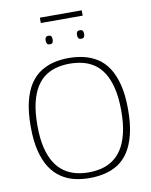

<svg xmlns="http://www.w3.org/2000/svg" viewBox="-103 -1049 892 1134"><g transform="rotate(-10 342.5 -482.0)"><path d="M341 -24Q380 -24 417 -32.5Q454 -41 486 -62.5Q518 -84 542 -120.5Q566 -157 580 -213.5Q594 -270 594 -349Q594 -429 580 -486Q566 -543 542 -580Q518 -617 486 -638Q454 -659 417 -667.5Q380 -676 341 -676Q303 -676 266.5 -667.5Q230 -659 198 -638Q166 -617 142 -579.5Q118 -542 104.5 -485.5Q91 -429 91 -349Q91 -271 104.5 -215.5Q118 -160 142 -122.5Q166 -85 198 -63.5Q230 -42 266.5 -33Q303 -24 341 -24ZM342 10Q295 10 252.5 0Q210 -10 173 -34.5Q136 -59 109 -100Q82 -141 66.5 -202.5Q51 -264 51 -349Q51 -436 66 -498Q81 -560 108.5 -601.5Q136 -643 173 -666.5Q210 -690 252.5 -700Q295 -710 341 -710Q388 -710 431 -700Q474 -690 511 -667Q548 -644 575.5 -603Q603 -562 619 -500Q635 -438 635 -351Q635 -264 619.5 -201.5Q604 -139 576.5 -97.5Q549 -56 512.5 -33Q476 -10 432.5 0Q389 10 342 10ZM436 -809Q423 -809 418.5 -816Q414 -823 414 -835Q414 -847 418.5 -853.5Q423 -860 436 -860Q448 -860 452.5 -853.5Q457 -847 457 -835Q457 -823 452.5 -816Q448 -809 436 -809ZM247 -809Q235 -809 230.5 -816Q226 -823 226 -835Q226 -847 230.5 -853.5Q235 -860 247 -860Q260 -860 264 -853.5Q268 -847 268 -835Q268 -823 264 -816Q260 -809 247 -809ZM216 -942V-974H467V-942Z"/></g></svg>

Font: Georama ExtraLight
Style: Regular
Weight: 250
Version: Version 1.001